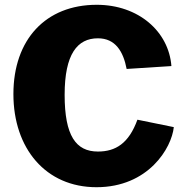

<svg xmlns="http://www.w3.org/2000/svg" viewBox="-20 -772 772 802"><path d="M384 -752C171 -752 36 -607 36 -379C36 -152 171 10 383 10C600 10 697 -154 706 -241L554 -272C518 -173 463 -139 389 -139C297 -139 250 -205 250 -376C250 -546 303 -612 389 -612C462 -612 495 -557 509 -484L696 -496C685 -640 559 -752 384 -752Z"/></svg>

Font: Bisquit Text
Style: Bold
Weight: 800
Version: Version 1.004;Glyphs 3.2.3 (3260)